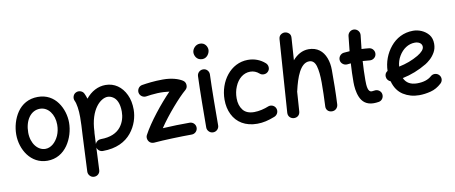

<svg xmlns="http://www.w3.org/2000/svg" viewBox="-82 -1130 4173 1760"><g transform="rotate(-10 2004.0 -250.5)"><path d="M289.1 -543.9C201.7 -543.9 137.7 -503.9 96.2 -443.8C54.7 -383.3 34.7 -307.6 34.7 -237.3C34.7 -99.1 121.1 47.9 275.9 47.9C359.9 47.9 423.3 6.8 466.3 -54.2C508.8 -115.2 530.8 -191.9 530.8 -262.7C530.8 -327.1 511.2 -396.5 471.2 -451.7C431.2 -506.8 370.6 -543.9 289.1 -543.9ZM289.1 -433.6C365.7 -433.6 420.4 -358.4 420.4 -262.7C420.4 -226.1 413.6 -192.4 400.4 -162.1C373 -101.6 327.1 -62.5 275.9 -62.5C206.1 -62.5 146 -134.3 146 -237.3C146 -350.1 203.1 -433.6 289.1 -433.6Z M669.9 266.6C685.1 267.1 698.7 262.7 710 252.4C721.2 242.2 727.1 229 727.5 213.9L737.3 6.8C743.7 30.3 765.6 47.9 791 47.9C917.5 47.9 1003.4 2.4 1057.6 -63.5C1111.8 -129.4 1134.8 -209 1134.8 -277.3C1134.8 -330.1 1125.5 -376.5 1106.4 -416.5C1068.8 -496.6 1001.5 -543.9 918.9 -543.9C848.1 -543.9 784.2 -509.3 734.9 -448.7C729.5 -466.8 723.1 -483.9 715.8 -499C709.5 -512.2 698.7 -521.5 684.1 -526.4C668.9 -531.2 654.8 -530.3 641.6 -523.9C627.9 -517.6 618.7 -506.8 613.8 -492.2C608.9 -477.1 609.9 -462.9 616.2 -449.7C623.5 -435.5 628.9 -414.1 633.3 -386.2C637.7 -357.9 639.6 -327.1 639.6 -294.4C639.6 -245.6 636.7 -190.9 632.8 -127L617.2 209C616.7 224.1 621.6 237.3 631.8 248.5C642.1 259.8 654.8 266.1 669.9 266.6ZM743.2 -120.1C743.7 -122.6 743.7 -125.5 743.7 -128.9C744.6 -132.3 745.1 -136.2 745.1 -139.6C752.9 -350.6 856.9 -433.6 918.9 -433.6C935.1 -433.6 951.2 -428.7 967.3 -418.9C999.5 -399.4 1024.4 -356 1024.4 -277.3C1024.4 -230.5 1011.2 -177.7 976.1 -134.8C940.9 -91.8 882.3 -62.5 791 -62.5C767.6 -62.5 746.6 -47.9 738.8 -26.4Z M1205.6 -421.4C1210.9 -391.6 1239.7 -371.6 1269.5 -376C1294.9 -379.9 1333 -385.3 1375.5 -387.2C1416 -389.2 1454.1 -386.2 1485.8 -382.3C1394.5 -288.6 1272 -136.7 1213.9 -26.9C1207.5 -15.1 1206.1 -2.9 1209 10.7C1214.8 37.1 1236.8 56.6 1268.1 54.2C1356.9 46.4 1520.5 41 1618.7 41C1633.8 41 1647 35.6 1658.2 24.9C1668.9 13.7 1674.3 1 1674.3 -14.2C1674.3 -44.9 1649.4 -69.3 1618.7 -69.3C1583 -69.3 1542.5 -68.8 1497.1 -67.9C1451.7 -66.4 1408.7 -64.9 1368.2 -62.5C1441.9 -173.8 1568.4 -317.4 1631.3 -370.1C1645.5 -381.8 1652.3 -397.5 1650.9 -416.5C1649.4 -435.5 1641.1 -449.7 1625 -459.5C1588.4 -482.4 1528.3 -502 1444.8 -502C1366.2 -502 1295.4 -492.7 1251 -485.4C1221.2 -481 1201.2 -452.1 1205.6 -421.4Z M1764.6 -694.8C1764.6 -669.9 1781.2 -623 1835.4 -623C1880.9 -623 1905.3 -668 1905.3 -698.2C1905.3 -723.1 1887.2 -766.6 1837.9 -766.6C1817.9 -766.6 1800.3 -759.3 1786.1 -744.6C1772 -729.5 1764.6 -712.9 1764.6 -694.8ZM1826.2 -529.3H1823.7C1795.9 -529.3 1770 -507.3 1768.6 -476.6C1763.7 -360.8 1761.2 -101.6 1761.2 0C1761.2 15.1 1766.6 27.8 1777.8 39.1C1788.6 49.8 1801.3 55.2 1816.4 55.2C1831.5 55.2 1844.7 49.8 1856 39.1C1866.7 27.8 1872.1 15.1 1872.1 0C1872.1 -101.1 1874 -360.4 1878.9 -471.7V-474.6C1878.9 -488.8 1874 -501 1864.3 -512.2C1854 -523.4 1841.3 -528.8 1826.2 -529.3Z M2407.7 -406.7C2418 -418 2422.4 -431.6 2420.9 -447.3C2419.4 -462.4 2413.1 -475.1 2401.9 -484.9C2358.4 -523.4 2304.7 -543.9 2243.7 -543.9C2082.5 -543.9 1970.7 -390.6 1970.7 -220.7C1970.7 -169.4 1980.5 -123.5 2000.5 -83C2040 -2 2118.2 47.9 2229 47.9C2284.2 47.9 2333 35.6 2389.6 13.7C2418.5 4.4 2435.1 -25.9 2426.8 -55.2C2422.4 -69.8 2413.6 -81.1 2399.9 -88.4C2386.2 -95.7 2372.1 -96.7 2357.4 -92.3C2316.4 -75.2 2265.1 -62.5 2220.2 -62.5C2172.4 -62.5 2137.2 -76.7 2115.2 -105.5C2093.3 -133.8 2082 -169.9 2082 -214.4C2082 -252.9 2088.9 -289.1 2103 -322.3C2130.4 -388.7 2181.6 -433.6 2246.6 -433.6C2276.9 -433.6 2304.7 -422.9 2329.6 -400.9C2340.8 -391.1 2354.5 -386.7 2370.1 -388.2C2385.3 -389.2 2397.9 -395.5 2407.7 -406.7Z M2566.4 55.2C2595.2 57.6 2624 40.5 2626.5 3.9L2639.2 -179.7C2640.1 -181.6 2640.6 -183.6 2641.1 -186C2668.5 -306.2 2712.4 -433.1 2795.4 -433.1C2826.2 -433.1 2847.2 -414.1 2858.4 -376C2869.6 -337.4 2875 -285.6 2875 -220.7C2875 -152.3 2873 -82 2869.1 0.5C2867.7 29.3 2888.2 54.7 2923.8 54.7C2958.5 54.7 2979 27.8 2980.5 0.5C2986.3 -108.9 2986.8 -215.8 2986.8 -319.3C2986.8 -360.4 2980.5 -397.9 2967.3 -432.1C2941.4 -500 2889.2 -543.5 2809.1 -543.5C2749 -543.5 2699.2 -512.7 2659.7 -467.3L2673.8 -672.9C2675.3 -690.9 2670.9 -705.1 2660.2 -715.3C2648.9 -725.6 2636.7 -731 2623 -732.4C2608.9 -733.4 2596.2 -729.5 2584 -721.2C2571.8 -712.4 2564.9 -698.7 2563.5 -680.7L2516.1 -3.9C2513.7 31.7 2539.1 52.7 2566.4 55.2Z M3405.8 -393.6C3407.7 -408.7 3403.8 -422.4 3394.5 -434.6C3385.3 -446.8 3373 -453.6 3357.9 -455.6C3335.9 -458 3312.5 -460 3288.1 -460.9C3292 -503.4 3296.4 -544.9 3301.8 -587.4C3305.2 -617.2 3283.7 -645 3252.9 -648.9C3223.1 -652.3 3195.3 -630.9 3191.4 -600.1C3186 -553.7 3181.2 -506.8 3176.8 -460C3158.2 -459 3139.6 -457.5 3121.6 -455.6C3091.8 -451.7 3069.8 -424.3 3073.2 -393.6C3075.2 -378.4 3082.5 -366.2 3094.7 -356.9C3106.9 -347.7 3120.1 -343.8 3135.3 -345.2C3146 -346.7 3157.2 -347.7 3168.5 -348.6C3164.6 -290.5 3162.6 -232.4 3162.6 -173.3C3162.6 -134.8 3167 -81.1 3187 -34.2C3207 13.2 3245.1 47.9 3313 47.9C3327.1 47.9 3343.3 46.4 3359.4 43.9C3374.5 41.5 3386.2 33.7 3395 21C3403.3 7.8 3406.2 -5.9 3403.8 -21C3401.4 -35.6 3393.6 -47.4 3380.9 -56.2C3368.2 -64.9 3354.5 -67.9 3339.4 -65.4C3329.6 -63.5 3320.8 -62.5 3313 -62.5C3276.9 -62.5 3272.9 -118.2 3272.9 -173.3C3272.9 -232.4 3275.4 -292 3279.3 -350.6C3302.2 -349.6 3323.7 -347.7 3343.8 -345.2C3358.9 -343.8 3372.6 -347.7 3384.8 -356.9C3397 -366.2 3403.8 -378.4 3405.8 -393.6Z M3944.8 -22.9C3956.1 -33.2 3962.4 -45.9 3963.4 -61.5C3963.9 -76.7 3959 -89.8 3948.7 -101.1C3928.7 -123.5 3893.1 -125.5 3870.6 -105C3838.9 -76.7 3794.4 -62.5 3736.3 -62.5C3675.8 -62.5 3635.3 -85.9 3614.3 -132.8C3693.4 -148.9 3769 -178.7 3841.8 -222.2C3854 -229.5 3868.7 -240.7 3886.2 -256.3C3903.3 -271.5 3918.9 -291 3932.1 -314C3945.3 -336.9 3952.1 -363.3 3952.1 -393.1C3952.1 -426.8 3943.4 -455.1 3925.8 -477.5C3890.1 -522 3833 -543.9 3781.7 -543.9C3693.4 -543.9 3621.1 -504.4 3570.3 -442.4C3519 -380.4 3490.2 -301.8 3488.3 -222.2C3469.7 -210.4 3460.9 -193.8 3462.4 -171.9C3463.9 -148.9 3479.5 -130.4 3499.5 -123C3515.6 -64 3545.4 -21 3588.9 6.8C3632.3 34.2 3681.2 47.9 3736.3 47.9C3771.5 47.9 3807.1 43 3843.8 33.7C3880.4 24.4 3914.1 5.4 3944.8 -22.9ZM3778.8 -433.6C3816.4 -433.6 3844.7 -415 3844.7 -384.3C3844.7 -360.4 3823.2 -335.4 3780.8 -310.1C3726.6 -278.3 3665.5 -255.4 3599.6 -242.2C3602.5 -277.8 3612.8 -310.1 3629.9 -338.9C3664.1 -397 3718.3 -433.6 3778.8 -433.6Z"/></g></svg>

Font: Mikhak SemiBold
Style: Regular
Weight: 600
Designer: Amin Abedi
Version: Version 3.2